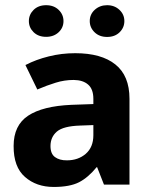

<svg xmlns="http://www.w3.org/2000/svg" viewBox="-20 -721 559 750"><path d="M344.7 -192.9V-232.4L293 -230.5Q227.5 -228.5 202.1 -207Q177.2 -185.5 177.2 -150.4Q177.2 -120.1 194.8 -107.4Q212.9 -94.2 241.7 -94.7Q285.2 -94.7 314.9 -120.1Q344.7 -146 344.7 -192.9ZM273.9 -513.2Q376 -513.2 430.7 -469.2Q485.8 -425.3 485.8 -335V-2V0H483.9H387.2H386.2L385.7 -1L359.4 -67.9H357.4Q324.7 -27.8 289.1 -9.3Q271 0 246.3 4.6Q221.7 9.3 189.9 9.3Q122.1 9.3 77.6 -29.8Q32.7 -68.8 33.2 -150.9Q33.2 -231.4 89.8 -269Q146.5 -306.6 258.8 -311.5L344.7 -314.5V-334.5Q344.7 -373 324.2 -390.6Q304.2 -408.2 268.1 -408.7Q231.4 -408.7 197.3 -397.9Q162.6 -387.2 127.4 -372.1L126 -371.1L125 -373L80.1 -465.3L79.6 -467.3L81.1 -467.8Q120.6 -488.3 170.4 -500.7Q220.2 -513.2 273.9 -513.2ZM330.6 -638.7Q330.6 -665 350.3 -682.9Q370.1 -700.7 398.4 -700.7Q427.2 -700.7 446.5 -682.6Q465.8 -664.6 465.8 -638.7Q465.8 -613.3 447.3 -595Q428.7 -576.7 398.4 -576.7Q368.2 -576.7 349.4 -595Q330.6 -613.3 330.6 -638.7ZM228 -638.7Q228 -612.8 209 -595Q189.9 -577.1 160.2 -577.1Q129.9 -577.1 111.3 -595.2Q92.8 -613.3 92.8 -638.7Q92.8 -664.1 111.3 -682.4Q129.9 -700.7 160.2 -700.7Q190.4 -700.7 209.2 -682.4Q228 -664.1 228 -638.7Z"/></svg>

Font: MAUL Bold
Style: Bold
Weight: 700
Designer: MAUL
Version: Version 1.0; 2020; ttfautohint (v1.8.3)